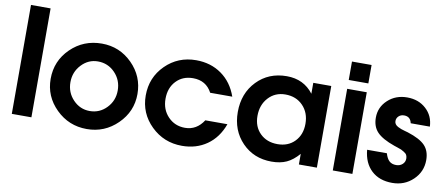

<svg xmlns="http://www.w3.org/2000/svg" viewBox="-67 -1005 2991 1283"><g transform="rotate(10 1428.5 -363.0)"><path d="M54 0V-739H187V0Z M269 -276Q269 -398 355.5 -482.5Q442 -567 566 -567Q687 -567 772.5 -481.5Q858 -396 858 -276Q858 -157 771.5 -72Q685 13 564 13Q442 13 355.5 -72Q269 -157 269 -276ZM563 -109Q630 -109 677 -158Q724 -207 724 -276Q724 -347 676.5 -396Q629 -445 561 -445Q496 -445 449.5 -395.5Q403 -346 403 -277Q403 -207 450 -158Q497 -109 563 -109Z M1335 -182H1485Q1451 -88 1379 -37.5Q1307 13 1210 13Q1087 13 1000.5 -71.5Q914 -156 914 -277Q914 -399 998.5 -483Q1083 -567 1206 -567Q1305 -567 1378.5 -515Q1452 -463 1485 -369H1335Q1295 -445 1206 -445Q1136 -445 1092 -398.5Q1048 -352 1048 -278Q1048 -205 1094 -157Q1140 -109 1209 -109Q1288 -109 1335 -182Z M1539 -275Q1539 -402 1618.5 -484.5Q1698 -567 1821 -567Q1936 -567 2002 -480V-554H2124V0H2002V-72Q1962 -26 1919.5 -6.5Q1877 13 1818 13Q1697 13 1618 -68.5Q1539 -150 1539 -275ZM1673 -272Q1673 -199 1718.5 -154Q1764 -109 1837 -109Q1909 -109 1953.5 -155Q1998 -201 1998 -275Q1998 -350 1952 -397.5Q1906 -445 1833 -445Q1763 -445 1718 -396Q1673 -347 1673 -272Z M2232 0V-554H2365V0ZM2232 -614V-739H2365V-614Z M2434 -176H2568Q2578 -141 2595.5 -125Q2613 -109 2642 -109Q2668 -109 2685 -124.5Q2702 -140 2702 -163Q2702 -176 2697 -186.5Q2692 -197 2677.5 -205.5Q2663 -214 2657 -217Q2651 -220 2629 -227L2608 -234Q2525 -263 2489.5 -300Q2454 -337 2454 -398Q2454 -469 2507 -518Q2560 -567 2638 -567Q2715 -567 2766 -520.5Q2817 -474 2820 -401H2690Q2681 -445 2638 -445Q2616 -445 2601.5 -431.5Q2587 -418 2587 -398Q2587 -386 2593.5 -377Q2600 -368 2612.5 -361.5Q2625 -355 2635 -351.5Q2645 -348 2661 -343.5Q2677 -339 2681 -338Q2766 -311 2800.5 -274.5Q2835 -238 2835 -176Q2835 -97 2777.5 -42Q2720 13 2637 13Q2549 13 2495.5 -37Q2442 -87 2434 -176Z"/></g></svg>

Font: Involve
Style: Bold
Weight: 700
Designer: Stefan Peev
Foundry: Context Ltd.
Version: Version 1.001